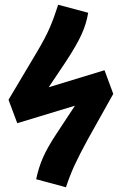

<svg xmlns="http://www.w3.org/2000/svg" viewBox="-20 -778 499 812"><path d="M353 -724Q345 -676 324 -630.5Q303 -585 259 -518L186 -409L422 -481L459 -381L351 -188Q315 -122 295 -78.5Q275 -35 259 14L133 -20Q143 -69 162 -112Q181 -155 216 -208L297 -331L53 -257L16 -356L135 -556Q172 -618 190.5 -661Q209 -704 226 -758Z"/></svg>

Font: Fira Sans Condensed
Style: Bold Italic
Weight: 700
Width: 3
Italic angle: -8°
Designer: Carrois Corporate & Edenspiekermann AG
Foundry: Carrois Corporate GbR & Edenspiekermann AG
Version: Version 4.203